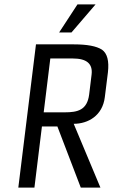

<svg xmlns="http://www.w3.org/2000/svg" viewBox="-20 -850 511 870"><path d="M455 -410 469 -522C475 -574 466 -608 442 -625C417 -641 375 -649 314 -649H143L63 0H136L170 -277H240L346 0H435L314 -289C379 -289 445 -326 455 -410ZM273 -341H178L208 -585H310C373 -585 401 -561 395 -512L384 -422C375 -351 332 -341 273 -341ZM413 -830H331L248 -703H304Z"/></svg>

Font: Gamestation Condensed
Style: Italic
Weight: 400
Width: 3
Designer: Jonas Hecksher
Foundry: Jonas Hecksher, Playtypeª, e-types AS
Version: Version 1.003